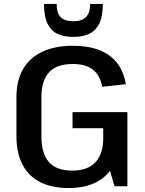

<svg xmlns="http://www.w3.org/2000/svg" viewBox="-20 -940 730 969"><path d="M326 9Q242 9 183.5 -20.5Q125 -50 94 -108.5Q63 -167 63 -253V-451Q63 -534 96.5 -591.5Q130 -649 194 -679Q258 -709 348 -709Q426 -709 482 -687Q538 -665 571.5 -621.5Q605 -578 615 -515L496 -502Q485 -560 449 -588.5Q413 -617 347 -617Q266 -617 227.5 -575Q189 -533 189 -449V-252Q189 -166 226.5 -122.5Q264 -79 345 -79Q422 -79 461.5 -121Q501 -163 501 -242L579 -221Q579 -151 549 -99Q519 -47 463 -19Q407 9 326 9ZM501 -194V-345L541 -293H346V-374H623V0H558ZM346 -754Q307 -754 274 -767.5Q241 -781 221.5 -817.5Q202 -854 202 -920H266Q266 -884 277 -865.5Q288 -847 306.5 -840Q325 -833 346 -833H354Q393 -833 414 -854Q435 -875 435 -920H499Q499 -857 481 -821Q463 -785 430.5 -769.5Q398 -754 355 -754Z"/></svg>

Font: Pathway Extreme 28pt SemiBold
Style: Regular
Weight: 600
Designer: Eduardo Rodriguez Tunni
Foundry: Eduardo Rodriguez Tunni
Version: Version 1.001;gftools[0.9.26]